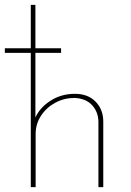

<svg xmlns="http://www.w3.org/2000/svg" viewBox="-33 -772 540 792"><path d="M94 0V-752H113V-272L112 -285Q130 -327 174.5 -356Q219 -385 276 -385Q329 -385 360.5 -353.5Q392 -322 393 -273V0H373V-271Q372 -311 346.5 -338.5Q321 -366 274 -368Q232 -368 195.5 -348.5Q159 -329 136.5 -295Q114 -261 114 -219V0ZM-13 -573H219V-554H-13Z"/></svg>

Font: Josefin Sans Thin Thin
Style: Regular
Weight: 250
Version: Version 2.001